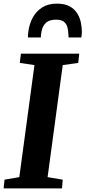

<svg xmlns="http://www.w3.org/2000/svg" viewBox="-27 -1039 472 1059"><path d="M-7 0 -2 -48 79.5 -62 163 -680 82 -692 88.5 -743H410L404.5 -692L319 -680L235.5 -62L319 -48L315 0ZM286.5 -1019Q330 -1019 357.2 -1004Q384.5 -989 399 -965.2Q413.5 -941.5 419 -914.8Q424.5 -888 424.5 -863.5Q424.5 -856 423.8 -847.8Q423 -839.5 421.5 -832.5H351Q351 -837.5 350.8 -842.2Q350.5 -847 350 -851.5Q349.5 -874.5 343.8 -892.2Q338 -910 324 -920.2Q310 -930.5 282 -930.5Q246 -930.5 228.2 -914.8Q210.5 -899 204.5 -876.2Q198.5 -853.5 198 -832.5H127Q127 -841 127.5 -848.2Q128 -855.5 129 -863.5Q135 -908.5 154.5 -943.5Q174 -978.5 207 -998.8Q240 -1019 286.5 -1019Z"/></svg>

Font: Merriweather 20pt ExtraBold
Style: Italic
Weight: 800
Italic angle: -7.8°
Version: Version 2.101